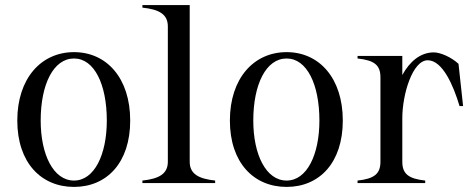

<svg xmlns="http://www.w3.org/2000/svg" viewBox="-20 -720 1870 755"><path d="M271 15C400 15 492 -80 492 -246C492 -412 400 -515 271 -515C142 -515 48 -412 48 -246C48 -80 142 15 271 15ZM271 -10C190 -10 140 -112 140 -246C140 -388 190 -490 271 -490C351 -490 400 -388 400 -246C400 -112 351 -10 271 -10Z M540 -10V0H826V-10C761 -17 726 -36 726 -84V-700H540V-690C606 -683 640 -664 640 -616V-84C640 -36 605 -17 540 -10Z M1107 15C1236 15 1328 -80 1328 -246C1328 -412 1236 -515 1107 -515C978 -515 884 -412 884 -246C884 -80 978 15 1107 15ZM1107 -10C1026 -10 976 -112 976 -246C976 -388 1026 -490 1107 -490C1187 -490 1236 -388 1236 -246C1236 -112 1187 -10 1107 -10Z M1562 -84V-255C1562 -349 1602 -483 1662 -483C1720 -483 1763 -384 1787 -303H1801L1783 -469C1755 -495 1712 -514 1686 -514C1633 -514 1591 -478 1562 -425V-500H1386V-490C1452 -483 1476 -464 1476 -416V-84C1476 -36 1451 -17 1386 -10V0H1652V-10C1587 -17 1562 -36 1562 -84Z"/></svg>

Font: Sprat Condesed
Style: Regular
Weight: 400
Width: 3
Designer: Ethan Nakache
Foundry: Collletttivo
Version: Version 2.000;Glyphs 3.2 (3217)